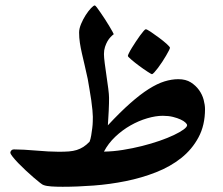

<svg xmlns="http://www.w3.org/2000/svg" viewBox="-20 -699 832 717"><path d="M745.6 -291.5Q745.6 -231.4 721.4 -186.3Q697.3 -141.1 656.7 -108.9Q616.2 -76.7 562.7 -55.7Q509.3 -34.7 450 -22.7Q390.6 -10.7 329.6 -6.1Q268.6 -1.5 213.9 -1.5Q191.4 -1.5 172.6 -2.7Q153.8 -3.9 143.1 -7.8Q139.6 -8.3 129.4 -16.4Q119.1 -24.4 105.2 -36.4Q91.3 -48.3 76.2 -62.5Q61 -76.7 48.3 -89.8Q35.6 -103 27.1 -113.8Q18.6 -124.5 18.6 -129.4Q18.6 -132.8 22.2 -137Q25.9 -141.1 31.7 -141.1Q48.3 -141.1 70.3 -139.9Q92.3 -138.7 115 -136.7Q137.7 -134.8 159.7 -133.5Q181.6 -132.3 199.2 -132.3Q221.2 -132.3 237.3 -133.5Q253.4 -134.8 266.6 -138.9Q279.8 -143.1 291.3 -150.4Q302.7 -157.7 314.5 -169.9Q318.4 -179.7 320.6 -193.4Q322.8 -207 324.5 -220.2Q326.2 -233.4 326.4 -244.9Q326.7 -256.3 326.7 -263.2Q326.7 -271 325.2 -287.6Q323.7 -304.2 320.8 -324.5Q317.9 -344.7 314.2 -365.7Q310.5 -386.7 307.6 -404.3Q301.8 -432.1 296.1 -455.6Q290.5 -479 285.9 -499.5Q281.2 -520 278.3 -539.1Q275.4 -558.1 275.4 -577.6Q275.4 -591.8 282.7 -609.4Q290 -627 300 -642.6Q310.1 -658.2 319.8 -668.5Q329.6 -678.7 334 -678.7Q335.9 -678.7 341.6 -671.4Q347.2 -664.1 355.2 -652.3Q363.3 -640.6 372.1 -627.2Q380.9 -613.8 387.9 -601.8Q395 -589.8 399.9 -581.1Q404.8 -572.3 404.8 -571.3Q399.4 -567.4 393.1 -560.8Q386.7 -554.2 381.3 -544.9Q376 -535.6 372.1 -523.7Q368.2 -511.7 368.2 -497.1Q368.2 -485.4 371.1 -462.9Q374 -440.4 377.7 -415.5Q381.3 -390.6 384.3 -368.2Q387.2 -345.7 387.2 -334Q387.2 -325.7 387 -312.7Q386.7 -299.8 386 -285.2Q385.3 -270.5 384.3 -256.3Q383.3 -242.2 382.8 -231Q429.2 -280.8 466.6 -313.7Q503.9 -346.7 535.6 -366.7Q567.4 -386.7 594.2 -395Q621.1 -403.3 646 -403.3Q673.8 -403.3 692.6 -391.4Q711.4 -379.4 723.4 -362.5Q735.4 -345.7 740.5 -326.4Q745.6 -307.1 745.6 -291.5ZM678.7 -231.4Q678.7 -235.4 672.6 -241.2Q666.5 -247.1 654.5 -252.7Q642.6 -258.3 625.7 -262.5Q608.9 -266.6 587.9 -266.6Q561.5 -266.6 529.8 -257.3Q498 -248 467.5 -230.7Q437 -213.4 410.6 -188.5Q384.3 -163.6 368.2 -132.8Q402.8 -133.3 439.2 -139.2Q475.6 -145 510.5 -153.8Q545.4 -162.6 575.7 -173.1Q606 -183.6 629.2 -194.6Q652.3 -205.6 665.5 -215.3Q678.7 -225.1 678.7 -231.4ZM614.7 -520.5Q614.7 -518.1 610.6 -510Q606.4 -502 600.1 -491Q593.8 -480 585.7 -467.8Q577.6 -455.6 570.1 -445.6Q562.5 -435.5 556.2 -428.7Q549.8 -421.9 547.4 -421.9Q545.4 -421.9 530.8 -431.4Q516.1 -440.9 500 -452.9Q483.9 -464.8 470.7 -476.1Q457.5 -487.3 457.5 -490.2Q457.5 -492.7 461.7 -501.2Q465.8 -509.8 472.7 -520.8Q479.5 -531.7 487.5 -543.9Q495.6 -556.2 502.9 -566.2Q510.3 -576.2 516.1 -583Q522 -589.8 524.4 -589.8Q528.3 -589.8 543 -580.1Q557.6 -570.3 573.7 -558.3Q589.8 -546.4 602.3 -535.2Q614.7 -523.9 614.7 -520.5Z"/></svg>

Font: Accordance
Style: Bold
Weight: 700
Version: Version 1.2 (build January 31, 2020) Miklal Software Solutio